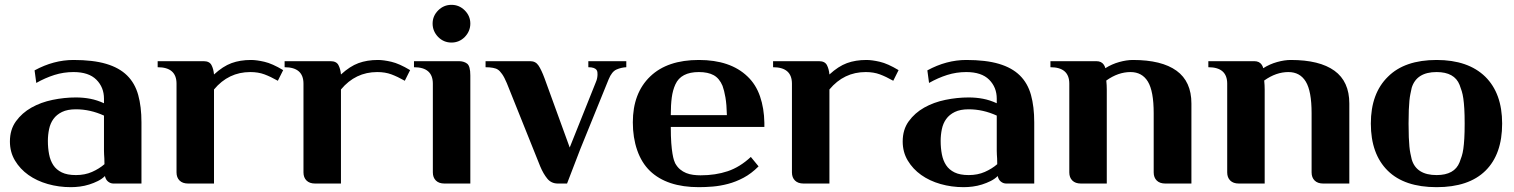

<svg xmlns="http://www.w3.org/2000/svg" viewBox="-20 -759 6262 794"><path d="M565 0H449Q437 0 427 -8Q417 -16 414 -31Q402 -19 385 -10.5Q368 -2 349 4Q330 10 310.5 12.5Q291 15 273 15Q223 15 177.5 2Q132 -11 97.5 -35.5Q63 -60 42 -95Q21 -130 21 -174Q21 -223 46 -257.5Q71 -292 110 -314Q149 -336 197.5 -346Q246 -356 294 -356Q325 -356 353.5 -350.5Q382 -345 410 -332V-351Q410 -398 378.5 -429.5Q347 -461 284 -461Q243 -461 205 -449Q167 -437 130 -416L123 -468Q202 -511 284 -511Q365 -511 419 -495Q473 -479 505.5 -447Q538 -415 551.5 -366.5Q565 -318 565 -253ZM410 -281Q353 -307 294 -307Q259 -307 236.5 -296Q214 -285 201 -267Q188 -249 183 -225Q178 -201 178 -176Q178 -147 183 -121Q188 -95 200.5 -76Q213 -57 235.5 -46Q258 -35 294 -35Q331 -35 360.5 -48Q390 -61 412 -80Q412 -95 411.5 -103.5Q411 -112 410.5 -119.5Q410 -127 410 -135Q410 -143 410 -157Z M865 0H758Q735 0 722.5 -12.5Q710 -25 710 -46V-413Q710 -481 632 -481V-506H822Q846 -506 854.5 -490Q863 -474 865 -451Q902 -485 937.5 -498Q973 -511 1018 -511Q1041 -511 1073.5 -503.5Q1106 -496 1151 -469L1129 -425Q1099 -442 1073.5 -451.5Q1048 -461 1015 -461Q925 -461 865 -389Z M1390 0H1283Q1260 0 1247.5 -12.5Q1235 -25 1235 -46V-413Q1235 -481 1157 -481V-506H1347Q1371 -506 1379.5 -490Q1388 -474 1390 -451Q1427 -485 1462.5 -498Q1498 -511 1543 -511Q1566 -511 1598.5 -503.5Q1631 -496 1676 -469L1654 -425Q1624 -442 1598.5 -451.5Q1573 -461 1540 -461Q1450 -461 1390 -389Z M1925 0H1818Q1795 0 1782.5 -12.5Q1770 -25 1770 -46V-413Q1770 -481 1692 -481V-506H1878Q1898 -506 1911.5 -496Q1925 -486 1925 -447ZM1792 -606Q1769 -630 1769 -661.5Q1769 -693 1792 -716Q1815 -739 1847 -739Q1879 -739 1902 -716Q1925 -693 1925 -661.5Q1925 -630 1902 -606Q1879 -583 1847 -583Q1815 -583 1792 -606Z M2336 -149 2444 -419Q2448 -428 2449.5 -436.5Q2451 -445 2451 -451Q2451 -455 2450.5 -460.5Q2450 -466 2446.5 -470.5Q2443 -475 2435 -478Q2427 -481 2413 -481V-506H2570V-481Q2549 -480 2529.5 -471.5Q2510 -463 2497 -431L2380 -143L2325 0H2287Q2260 0 2243.5 -20Q2227 -40 2214 -71L2076 -415Q2066 -439 2056.5 -452.5Q2047 -466 2039 -471Q2032 -476 2018.5 -478.5Q2005 -481 1988 -481V-506H2173Q2195 -506 2207 -488Q2219 -470 2232 -435Z M2986 -283Q2985 -327 2980 -356Q2975 -385 2968 -404Q2955 -435 2931.5 -448Q2908 -461 2870 -461Q2796 -461 2773 -410Q2762 -386 2758 -355.5Q2754 -325 2754 -283ZM2870 15Q2738 15 2668 -52Q2633 -86 2615 -138Q2597 -190 2597 -253Q2597 -374 2669 -443Q2740 -511 2870 -511Q3000 -511 3071 -443Q3106 -410 3123 -360.5Q3140 -311 3141 -251V-234H2754Q2754 -194 2756 -167.5Q2758 -141 2761 -123.5Q2764 -106 2767 -97Q2770 -88 2772 -84Q2781 -68 2792.5 -58.5Q2804 -49 2817.5 -43.5Q2831 -38 2846.5 -36Q2862 -34 2877 -34Q2939 -34 2989.5 -51Q3040 -68 3085 -110L3117 -71Q3087 -41 3055 -24Q3023 -7 2990.5 1.5Q2958 10 2927.5 12.5Q2897 15 2870 15Z M3410 0H3303Q3280 0 3267.5 -12.5Q3255 -25 3255 -46V-413Q3255 -481 3177 -481V-506H3367Q3391 -506 3399.5 -490Q3408 -474 3410 -451Q3447 -485 3482.5 -498Q3518 -511 3563 -511Q3586 -511 3618.5 -503.5Q3651 -496 3696 -469L3674 -425Q3644 -442 3618.5 -451.5Q3593 -461 3560 -461Q3470 -461 3410 -389Z M4257 0H4141Q4129 0 4119 -8Q4109 -16 4106 -31Q4094 -19 4077 -10.5Q4060 -2 4041 4Q4022 10 4002.5 12.5Q3983 15 3965 15Q3915 15 3869.5 2Q3824 -11 3789.5 -35.5Q3755 -60 3734 -95Q3713 -130 3713 -174Q3713 -223 3738 -257.5Q3763 -292 3802 -314Q3841 -336 3889.5 -346Q3938 -356 3986 -356Q4017 -356 4045.5 -350.5Q4074 -345 4102 -332V-351Q4102 -398 4070.5 -429.5Q4039 -461 3976 -461Q3935 -461 3897 -449Q3859 -437 3822 -416L3815 -468Q3894 -511 3976 -511Q4057 -511 4111 -495Q4165 -479 4197.5 -447Q4230 -415 4243.5 -366.5Q4257 -318 4257 -253ZM4102 -281Q4045 -307 3986 -307Q3951 -307 3928.5 -296Q3906 -285 3893 -267Q3880 -249 3875 -225Q3870 -201 3870 -176Q3870 -147 3875 -121Q3880 -95 3892.5 -76Q3905 -57 3927.5 -46Q3950 -35 3986 -35Q4023 -35 4052.5 -48Q4082 -61 4104 -80Q4104 -95 4103.5 -103.5Q4103 -112 4102.5 -119.5Q4102 -127 4102 -135Q4102 -143 4102 -157Z M4557 0H4450Q4427 0 4414.5 -12.5Q4402 -25 4402 -46V-413Q4402 -481 4324 -481V-506H4514Q4535 -506 4545 -491Q4550 -483 4551 -477Q4578 -494 4608.5 -502.5Q4639 -511 4665 -511Q4784 -511 4845.5 -466.5Q4907 -422 4907 -331V0H4799Q4776 0 4763.5 -12.5Q4751 -25 4751 -46V-291Q4751 -382 4727 -421.5Q4703 -461 4655 -461Q4604 -461 4555 -426Q4556 -416 4556.5 -407Q4557 -398 4557 -389Z M5210 0H5103Q5080 0 5067.5 -12.5Q5055 -25 5055 -46V-413Q5055 -481 4977 -481V-506H5167Q5188 -506 5198 -491Q5203 -483 5204 -477Q5231 -494 5261.5 -502.5Q5292 -511 5318 -511Q5437 -511 5498.5 -466.5Q5560 -422 5560 -331V0H5452Q5429 0 5416.5 -12.5Q5404 -25 5404 -46V-291Q5404 -382 5380 -421.5Q5356 -461 5308 -461Q5257 -461 5208 -426Q5209 -416 5209.5 -407Q5210 -398 5210 -389Z M5921 -35Q5995 -35 6016 -88Q6021 -101 6025 -113.5Q6029 -126 6031.5 -143.5Q6034 -161 6035.5 -186Q6037 -211 6037 -248Q6037 -285 6035.5 -309.5Q6034 -334 6031.5 -351.5Q6029 -369 6025 -382Q6021 -395 6016 -408Q5995 -461 5921 -461Q5838 -461 5818 -396Q5815 -382 5812.5 -370Q5810 -358 5808.5 -342.5Q5807 -327 5806 -304.5Q5805 -282 5805 -248Q5805 -214 5806 -191.5Q5807 -169 5808.5 -153Q5810 -137 5812.5 -125Q5815 -113 5818 -100Q5837 -35 5921 -35ZM5921 15Q5788 15 5719 -53Q5649 -122 5649 -248Q5649 -373 5720 -442Q5789 -511 5921 -511Q6051 -511 6122 -442Q6192 -373 6192 -248Q6192 -121 6123 -53Q6054 15 5921 15Z"/></svg>

Font: Cafe24 Danjunghae
Style: Regular
Weight: 400
Designer: Cafe24 thkim, hmlim, mnelim, nhlee, sslee, sskim, smlim, yjkim, sdjeong, hskwak & 4IRTF
Foundry: Cafe24
Version: Version 1.000